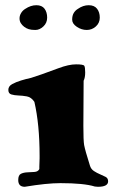

<svg xmlns="http://www.w3.org/2000/svg" viewBox="-20 -695 439 737"><path d="M212 8Q159 8 75 22Q50 22 50 -4Q50 -23 60.5 -28Q71 -33 85 -33.5Q99 -34 112.5 -35Q126 -36 131 -46V-56L132 -87V-97Q132 -217 112 -304Q100 -322 83 -325Q66 -328 50.5 -328.5Q35 -329 23.5 -332.5Q12 -336 12 -350Q12 -364 26.5 -372Q41 -380 60.5 -386Q80 -392 99 -396Q117 -402 141 -410L204 -433Q244 -448 272 -448Q300 -448 303.5 -442.5Q307 -437 307 -417Q307 -397 301 -385L300 -212Q300 -155 303 -138Q307 -117 325 -60Q329 -46 340.5 -38.5Q352 -31 364 -26Q376 -21 385.5 -16Q395 -11 395 1Q395 22 356 22L344 21Q302 8 212 8ZM77 -661Q98 -675 119.5 -675Q141 -675 151 -661.5Q161 -648 161 -627.5Q161 -607 146.5 -593.5Q132 -580 116 -580Q100 -580 90.5 -583Q81 -586 73 -592Q65 -598 60 -606Q55 -614 55 -624.5Q55 -635 61 -645Q67 -655 77 -661ZM279 -661Q299 -675 320.5 -675Q342 -675 352.5 -661.5Q363 -648 363 -627.5Q363 -607 348 -593.5Q333 -580 313 -580Q293 -580 275 -592Q257 -604 257 -619.5Q257 -635 263 -645Q269 -655 279 -661Z"/></svg>

Font: Miltonian Tattoo
Style: Regular
Weight: 400
Designer: Pablo Impallari
Foundry: Pablo Impallari
Version: Version 1.008